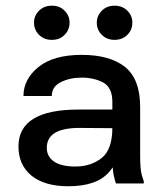

<svg xmlns="http://www.w3.org/2000/svg" viewBox="-20 -645 582 675"><path d="M445.3 -565.4C445.3 -581.7 439.5 -595.7 427.7 -607.4C416 -619.1 401 -625 382.8 -625C364.6 -625 349.6 -619.1 337.9 -607.4C326.2 -595.7 320.3 -581.7 320.3 -565.4C320.3 -548.5 326.2 -534.2 337.9 -522.5C349.6 -510.7 364.6 -504.9 382.8 -504.9C401 -504.9 416 -510.7 427.7 -522.5C439.5 -534.2 445.3 -548.5 445.3 -565.4ZM224.6 -565.4C224.6 -581.7 218.8 -595.7 207 -607.4C196 -619.1 181 -625 162.1 -625C143.9 -625 128.9 -619.1 117.2 -607.4C105.5 -595.7 99.6 -581.7 99.6 -565.4C99.6 -548.5 105.5 -534.2 117.2 -522.5C128.9 -510.7 143.9 -504.9 162.1 -504.9C181 -504.9 196 -510.7 207 -522.5C218.8 -534.2 224.6 -548.5 224.6 -565.4ZM219.7 9.8C286.8 9.8 334.6 -6.8 363.3 -40C368 -45.4 372.3 -50.9 376.2 -56.5C377.1 -45.1 378.3 -35.7 379.9 -28.3C383.1 -14 385.7 -4.6 387.7 0H409.2H427.7H450.2H485.4V-2V-7.8L478.5 -29.3C474.6 -43.6 472.7 -66.4 472.7 -97.7V-269.5C472.7 -334.6 454.8 -381.5 418.9 -410.2C383.1 -438.2 332.7 -452.1 267.6 -452.1C201.8 -452.1 151.4 -438.2 116.2 -410.2C80.4 -381.5 62.5 -347.3 62.5 -307.6H162.1C162.1 -329.8 172.8 -346 194.3 -356.4C215.2 -366.9 239.6 -372.1 267.6 -372.1C295.6 -372.1 320.3 -366.5 341.8 -355.5C363.9 -343.8 375 -321 375 -287.1V-259.8H254.9C185.2 -259.8 132.8 -249 97.7 -227.5C62.5 -206.1 44.9 -173.5 44.9 -129.9C44.9 -86.9 60.2 -52.7 90.8 -27.3C122.1 -2.6 165 9.8 219.7 9.8ZM375 -194.4C374.8 -144.8 362.5 -109.9 337.9 -89.8C312.5 -69.7 281.6 -59.6 245.1 -59.6C211.9 -59.6 186.8 -65.4 169.9 -77.1C153 -88.9 144.5 -104.8 144.5 -125C144.5 -148.4 154 -166 172.9 -177.7C191.1 -188.8 218.4 -194.7 254.9 -195.3C308.3 -194.8 348.4 -194.5 375 -194.4Z"/></svg>

Font: Helmet
Style: Regular
Weight: 400
Designer: Carl Enlund
Version: 1.0